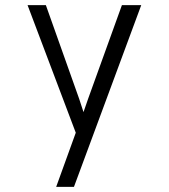

<svg xmlns="http://www.w3.org/2000/svg" viewBox="-20 -531 656 745"><path d="M274 -16 87 -511H158L287 -148L304 -96L322 -148L453 -511H528L267 194H198Z"/></svg>

Font: Overpass Mono Light
Style: Regular
Weight: 300
Monospace: yes
Designer: Delve Withrington, Dave Bailey
Foundry: Delve Fonts
Version: Version 1.000;DELV;Overpass